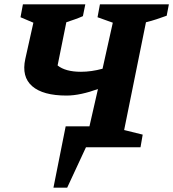

<svg xmlns="http://www.w3.org/2000/svg" viewBox="-20 -675 794 880"><path d="M225 185 281 -96H390L429 -267Q391 -253 354 -245Q317 -237 285 -237Q177 -237 127.5 -280Q78 -323 96 -405L133 -571L74 -596L85 -655H371L360 -601Q342 -593 323.5 -586.5Q305 -580 284 -573L244 -375Q280 -346 351 -346Q399 -346 450 -360L497 -571L427 -596L438 -655H754L744 -603Q722 -595 698 -587Q674 -579 649 -573L549 -79L634 -58L624 0H374L288 185Z"/></svg>

Font: Piazzolla SC
Style: Bold Italic
Weight: 700
Italic angle: -11.3°
Designer: Juan Pablo del Peral
Foundry: Huerta Tipografica
Version: Version 1.330